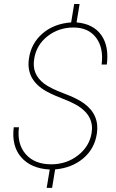

<svg xmlns="http://www.w3.org/2000/svg" viewBox="-20 -832 576 954"><path d="M434.6 -168Q450.2 -252.4 370.1 -304.2Q342.8 -321.8 285.2 -344.2Q227.5 -366.7 197.8 -385.7Q108.4 -442.9 124 -542Q134.8 -616.7 191.2 -665.5Q247.6 -714.4 333.5 -720.7L348.6 -812H375.5L360.4 -720.7Q443.8 -713.4 483.2 -657.7Q522.5 -602.1 510.7 -511.2H484.9Q495.6 -593.8 457.5 -644.5Q419.4 -695.3 345.2 -695.3Q272.5 -695.3 217.5 -653.1Q162.6 -610.8 150.4 -543Q143.1 -501 155.8 -470.5Q168.5 -439.9 199.2 -416.5Q230 -393.1 297.1 -367.9Q364.3 -342.8 397.9 -317.9Q475.1 -261.2 461.4 -168.9Q450.2 -92.8 393.8 -45.2Q337.4 2.4 253.9 9.8L238.8 101.6H211.9L227.1 10.3Q133.8 5.4 85.2 -50.8Q36.6 -106.9 48.3 -199.7H74.2Q63.5 -116.2 108.4 -65.4Q153.3 -14.6 237.8 -15.6Q311.5 -16.6 367.2 -59.8Q422.9 -103 434.6 -168Z"/></svg>

Font: TypoPRO Roboto
Style: Italic
Weight: 250
Italic angle: -12°
Designer: Google
Version: Version 2.136; 2016